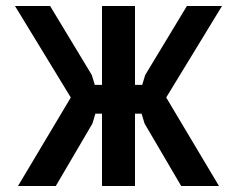

<svg xmlns="http://www.w3.org/2000/svg" viewBox="-20 -620 790 640"><path d="M462 -208 452 -241H420V-337H454L464 -370L603 -600H720L534 -295L710 0H584ZM216 -295 30 -600H147L286 -370L296 -337H330V-241H298L288 -208L166 0H40ZM320 -600H430V0H320Z"/></svg>

Font: Martian Mono sWd Rg
Style: Regular
Weight: 400
Width: 6
Monospace: yes
Designer: Roman Shamin
Foundry: Evil Martians
Version: Version 1.000